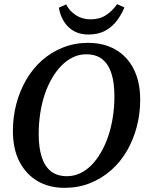

<svg xmlns="http://www.w3.org/2000/svg" viewBox="-20 -886 711 923"><path d="M290 17Q217 17 161.5 -15Q106 -47 74 -108Q42 -169 42 -257Q42 -324 58.5 -386.5Q75 -449 106 -502.5Q137 -556 181.5 -595.5Q226 -635 282.5 -657.5Q339 -680 404 -680Q479 -680 535.5 -647.5Q592 -615 623 -553.5Q654 -492 654 -407Q654 -339 637.5 -276.5Q621 -214 590 -160.5Q559 -107 514 -67.5Q469 -28 413 -5.5Q357 17 290 17ZM302 -39Q335 -39 365 -53Q395 -67 420 -92.5Q445 -118 465.5 -153.5Q486 -189 500.5 -232Q515 -275 522.5 -323.5Q530 -372 530 -424Q530 -489 515.5 -533.5Q501 -578 471.5 -601.5Q442 -625 394 -625Q361 -625 331.5 -611Q302 -597 276.5 -571.5Q251 -546 230.5 -511Q210 -476 195.5 -433.5Q181 -391 173.5 -342Q166 -293 166 -241Q166 -177 180.5 -131.5Q195 -86 225 -62.5Q255 -39 302 -39ZM405 -720Q365 -720 335.5 -736.5Q306 -753 287.5 -782.5Q269 -812 263 -849L298 -865Q313 -834 344 -813.5Q375 -793 416 -793Q459 -793 490 -813.5Q521 -834 543 -866L578 -850Q565 -818 543 -788Q521 -758 487 -739Q453 -720 405 -720Z"/></svg>

Font: Source Serif 4 18pt SemiBold
Style: Italic
Weight: 600
Italic angle: -12°
Designer: Frank Grießhammer
Foundry: Adobe Systems Incorporated
Version: Version 4.004;hotconv 1.0.116;makeotfexe 2.5.65601